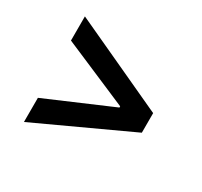

<svg xmlns="http://www.w3.org/2000/svg" viewBox="-120 -723 913 868"><g transform="rotate(30 336.5 -288.5)"><path d="M579.2 -237.6 93.4 -13.1V-139.2L434.7 -285.5V-291.9L93.4 -438.2V-564.3L579.2 -339.8Z"/></g></svg>

Font: Inter Zeller Semi Bold
Style: Regular
Weight: 600
Designer: Rasmus Andersson; Joe Bland
Foundry: zeller
Version: Version 3.015;git-dec3a8cb1